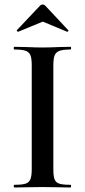

<svg xmlns="http://www.w3.org/2000/svg" viewBox="-20 -833 379 853"><path d="M293 -12Q296 -12 296 -6Q296 0 293 0Q261 0 242 -1L168 -2L96 -1Q77 0 44 0Q41 0 41 -6Q41 -12 44 -12Q78 -12 93.5 -17Q109 -22 115 -36.5Q121 -51 121 -81V-544Q121 -574 115 -588Q109 -602 93.5 -607.5Q78 -613 44 -613Q41 -613 41 -619Q41 -625 44 -625L96 -624Q140 -622 168 -622Q199 -622 243 -624L293 -625Q296 -625 296 -619Q296 -613 293 -613Q260 -613 244 -607Q228 -601 222.5 -586.5Q217 -572 217 -542V-81Q217 -50 222.5 -36Q228 -22 243.5 -17Q259 -12 293 -12ZM170 -813Q176 -813 181 -808L283 -699Q284 -699 284 -697Q284 -695 281.5 -693Q279 -691 278 -692L170 -737L61 -692Q59 -691 56 -694.5Q53 -698 55 -699L158 -808Q163 -813 170 -813Z"/></svg>

Font: Cormorant Unicase SemiBold
Style: Regular
Weight: 600
Designer: Christian Thalmann (Catharsis Fonts)
Foundry: Catharsis Fonts
Version: Version 4.000